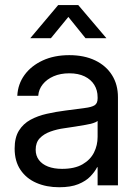

<svg xmlns="http://www.w3.org/2000/svg" viewBox="-20 -748 558 775"><path d="M218.8 7.8Q167.5 7.8 127 -9.8Q86.4 -27.3 62.7 -62.3Q39.1 -97.2 39.1 -148.4Q39.1 -192.9 56.4 -220.7Q73.7 -248.5 102.8 -264.4Q131.8 -280.3 168.7 -288.6Q205.6 -296.9 244.1 -301.8Q293.5 -308.6 321.8 -312Q350.1 -315.4 362.1 -323.2Q374 -331.1 374 -350.6V-355.5Q374 -383.8 360.6 -405.5Q347.2 -427.2 321.5 -439.7Q295.9 -452.1 259.8 -452.1Q224.1 -452.1 196.5 -440.2Q168.9 -428.2 152.6 -407.7Q136.2 -387.2 134.3 -361.3H49.8Q52.2 -408.7 79.1 -445.6Q106 -482.4 152.3 -503.9Q198.7 -525.4 259.8 -525.4Q319.8 -525.4 364 -504.2Q408.2 -482.9 432.1 -444.8Q456.1 -406.7 456.1 -355.5V0H374V-73.2H372.1Q362.8 -54.7 344.7 -35.9Q326.7 -17.1 296.1 -4.6Q265.6 7.8 218.8 7.8ZM230.5 -66.4Q281.2 -66.4 313 -84.7Q344.7 -103 359.4 -132.3Q374 -161.6 374 -195.3V-259.8Q364.7 -251 324.7 -243.9Q284.7 -236.8 240.2 -230.5Q210.4 -226.6 183.8 -217Q157.2 -207.5 140.6 -190.2Q124 -172.9 124 -143.6Q124 -119.6 137 -102.3Q149.9 -85 173.8 -75.7Q197.8 -66.4 230.5 -66.4ZM185.5 -593.8H102.5V-594.2L214.8 -727.5H295.9L409.2 -594.2V-593.8H325.2L255.9 -679.7Z"/></svg>

Font: Inter Khmer Looped
Style: Regular
Weight: 400
Designer: Rasmus Andersson, Sovichet Tep
Foundry: Anagata Design
Version: Version 1.000